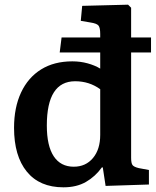

<svg xmlns="http://www.w3.org/2000/svg" viewBox="-20 -786 665 820"><path d="M251 14Q149 14 94.5 -53Q40 -120 40 -240Q40 -327 70 -391Q100 -455 155.5 -489.5Q211 -524 289 -524Q323 -524 354 -515.5Q385 -507 408 -493V-562H235L243 -626H408V-641Q408 -668 400.5 -677Q393 -686 366 -690L325 -697L331 -761L527 -766L540 -753V-626H625V-562H540V-112Q540 -89 546 -81Q552 -73 573 -68L616 -60V2L431 8L419 -71H415Q387 -32 347 -9Q307 14 251 14ZM295 -74Q346 -74 377 -111Q408 -148 408 -210V-405Q361 -439 301 -439Q180 -439 180 -250Q180 -163 209.5 -118.5Q239 -74 295 -74Z"/></svg>

Font: Literata 12pt SemiBold
Style: Regular
Weight: 600
Designer: Latin by Veronika Burian and Jose Scaglione. Greek by Irene Vlachou. Cyrillic by Vera Evstafieva.
Foundry: TypeTogether
Version: Version 3.002